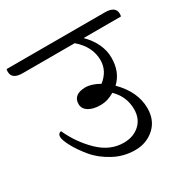

<svg xmlns="http://www.w3.org/2000/svg" viewBox="-177 -772 829 842"><g transform="rotate(-30 237.5 -351.0)"><path d="M460 -646Q514 -646 514 -608Q514 -599 512 -595H323Q386 -532 386 -459.5Q386 -387 340 -344Q412 -272 412 -189Q412 -128 372 -92Q332 -56 274.5 -56Q217 -56 167 -83Q117 -110 86 -147Q55 -184 36 -219Q17 -254 17 -271Q17 -288 33 -291Q66 -218 122 -163.5Q178 -109 247 -109Q296 -109 327.5 -137.5Q359 -166 359 -214Q359 -279 312 -324Q278 -303 241 -303Q204 -303 181.5 -317Q159 -331 159 -355Q159 -379 175 -391.5Q191 -404 221.5 -404Q252 -404 291 -382Q339 -420 339 -474Q339 -543 278 -595H15Q-39 -595 -39 -633Q-39 -642 -37 -646Z"/></g></svg>

Font: Laila Light
Style: Regular
Weight: 300
Designer: Hitesh Malaviya
Foundry: Indian Type Foundry
Version: Version 1.302;PS 1.0;hotconv 1.0.78;makeotf.lib2.5.61930; tt